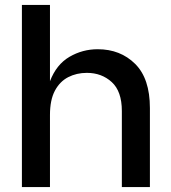

<svg xmlns="http://www.w3.org/2000/svg" viewBox="-20 -760 693 780"><path d="M589 0H475V-309Q475 -389 434 -426.5Q393 -464 333 -464Q291 -464 257 -446.5Q223 -429 203 -391.5Q183 -354 183 -293V0H69V-740H183V-430Q209 -498 262 -529Q315 -560 377 -560Q469 -560 529 -500.5Q589 -441 589 -321Z"/></svg>

Font: Ulagadi Sans Medium
Style: Regular
Weight: 500
Designer: Ninad Kale (Devanagari), Jonny Pinhorn (Latin)
Foundry: Indian Type Foundry
Version: Version 3.01;March 29, 2020;FontCreator 12.0.0.2522 64-bit; 